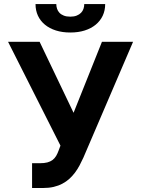

<svg xmlns="http://www.w3.org/2000/svg" viewBox="-20 -938 711 968"><path d="M20.6 -727.3H179.7L350.9 -369.3L494 -727.3H650.9L400.2 -142.8Q391 -122.5 380.7 -103.3Q370.4 -84.2 357.6 -67.1Q344.8 -50.1 329.2 -36Q313.6 -22 294 -11.7Q274.5 -1.4 250.4 4.3Q226.2 9.9 196.4 9.9H141.7V-115.1H181.1Q203.1 -115.1 218.6 -119.1Q234 -123.2 244.9 -131.4Q255.7 -139.6 263 -151.8Q270.2 -164.1 275.9 -180L284.8 -203.8ZM159.1 -917.6H263.8Q263.8 -905.5 267.6 -894Q271.3 -882.5 279.7 -873.6Q288 -864.7 301.5 -859.4Q315 -854 334.5 -854Q353.3 -854 366.7 -859.4Q380 -864.7 388.5 -873.4Q397 -882.1 400.9 -893.6Q404.8 -905.2 404.8 -917.6H510.3Q510.3 -885.3 497.9 -858.8Q485.4 -832.4 462.5 -813.6Q439.6 -794.7 407.3 -784.4Q375 -774.1 334.5 -774.1Q294 -774.1 261.7 -784.4Q229.4 -794.7 206.5 -813.6Q183.6 -832.4 171.3 -858.8Q159.1 -885.3 159.1 -917.6Z"/></svg>

Font: Cannonade
Style: Bold
Weight: 700
Designer: Rasmus Andersson
Foundry: rsms
Version: Version 3.012;git-f93a4a705